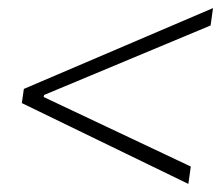

<svg xmlns="http://www.w3.org/2000/svg" viewBox="-20 -557 547 475"><path d="M507 -537 501 -494 89 -322 88 -317 452 -145 446 -102 34 -302 39 -337Z"/></svg>

Font: Brygada 1918
Style: Italic
Weight: 400
Italic angle: -8°
Designer: Mateusz Machalski | Borys Kosmynka | Przemek Hoffer
Foundry: NIEPODLEGLA 2018
Version: Version 3.006